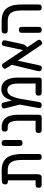

<svg xmlns="http://www.w3.org/2000/svg" viewBox="1078 -1704 645 2840"><g transform="rotate(-90 1400.0 -284.5)"><path d="M88 10Q75 10 64.5 6Q54 2 48 -7.5Q42 -17 42 -35Q42 -54 48 -63.5Q54 -73 64.5 -76.5Q75 -80 87 -80H152V-518L191 -490Q165 -489 146 -489Q127 -489 115 -493Q103 -497 97.5 -505.5Q92 -514 92 -529Q92 -557 105 -568Q118 -579 157 -580L294 -582Q383 -583 438 -549Q493 -515 517.5 -447Q542 -379 542 -276V-36Q542 -23 539 -12.5Q536 -2 526.5 4Q517 10 498 10Q480 10 470.5 5Q461 0 457.5 -9.5Q454 -19 454 -29V-274Q454 -347 440.5 -395Q427 -443 395 -467.5Q363 -492 306 -492H243V-55Q243 -23 231.5 -6.5Q220 10 197 10Z M704 -273Q686 -273 677 -279.5Q668 -286 664 -296Q660 -306 660 -318V-538Q660 -550 664 -560Q668 -570 677.5 -576Q687 -582 705 -582Q723 -582 732.5 -575.5Q742 -569 745.5 -559.5Q749 -550 749 -537V-317Q749 -305 745.5 -295Q742 -285 732.5 -279Q723 -273 704 -273Z M1078 10Q1061 10 1051 5Q1041 0 1037.5 -9.5Q1034 -19 1034 -29V-334Q1034 -381 1025.5 -416.5Q1017 -452 997 -472Q977 -492 940 -492H917Q905 -492 895 -495.5Q885 -499 879 -509Q873 -519 873 -537Q873 -556 879 -565Q885 -574 895 -578Q905 -582 916 -582H937Q1004 -582 1045 -552Q1086 -522 1104 -467.5Q1122 -413 1122 -337V-36Q1122 -23 1119 -12.5Q1116 -2 1106.5 4Q1097 10 1078 10ZM899 10Q886 10 875.5 6Q865 2 859 -7.5Q853 -17 853 -35Q853 -54 859 -63.5Q865 -73 875.5 -76.5Q886 -80 898 -80H1082L1081 10Z M1672 -342V-35Q1672 -17 1668.5 -7Q1665 3 1655.5 6.5Q1646 10 1628 10H1450Q1438 10 1427.5 6Q1417 2 1411 -7.5Q1405 -17 1405 -35Q1405 -54 1411 -63.5Q1417 -73 1427.5 -76.5Q1438 -80 1451 -80H1584V-339Q1584 -389 1573.5 -424.5Q1563 -460 1541.5 -479Q1520 -498 1486 -498Q1458 -498 1438 -483.5Q1418 -469 1403 -443Q1388 -417 1377 -381.5Q1366 -346 1358 -303L1312 -38Q1310 -25 1306 -14Q1302 -3 1292.5 3.5Q1283 10 1266 10Q1239 10 1228.5 -1.5Q1218 -13 1222 -35L1285 -387L1314 -366Q1323 -403 1334.5 -436.5Q1346 -470 1360 -497.5Q1374 -525 1393.5 -545Q1413 -565 1439.5 -576Q1466 -587 1501 -587Q1558 -587 1596 -557.5Q1634 -528 1653 -473Q1672 -418 1672 -342ZM1281 -284 1219 -523Q1216 -537 1215.5 -548.5Q1215 -560 1222.5 -568.5Q1230 -577 1250 -581Q1273 -586 1284 -581Q1295 -576 1299 -565.5Q1303 -555 1305 -546L1351 -363Z M2210 5Q2194 17 2183 17.5Q2172 18 2164 11Q2156 4 2148 -7L1824 -490Q1814 -506 1807.5 -519Q1801 -532 1804.5 -544Q1808 -556 1827 -568Q1845 -580 1856 -578Q1867 -576 1876.5 -565.5Q1886 -555 1896 -538L2220 -55Q2228 -44 2230.5 -34Q2233 -24 2229 -14.5Q2225 -5 2210 5ZM1799 10Q1781 6 1773.5 -3Q1766 -12 1766.5 -25.5Q1767 -39 1770 -55L1865 -449L1938 -421L1857 -38Q1852 -18 1847 -5.5Q1842 7 1831.5 10.5Q1821 14 1799 10ZM2099 -184 2068 -213 2135 -530Q2138 -546 2143 -558.5Q2148 -571 2159.5 -576.5Q2171 -582 2192 -576Q2212 -571 2218.5 -561.5Q2225 -552 2223.5 -539Q2222 -526 2218 -509L2168 -276Q2163 -255 2154 -240.5Q2145 -226 2131.5 -213.5Q2118 -201 2099 -184Z M2710 10Q2692 10 2682 5Q2672 0 2668.5 -9.5Q2665 -19 2665 -29V-287Q2665 -359 2649 -404Q2633 -449 2599.5 -470.5Q2566 -492 2512 -492H2369Q2356 -492 2346 -495.5Q2336 -499 2330 -509Q2324 -519 2324 -537Q2324 -556 2330 -565Q2336 -574 2346 -578Q2356 -582 2368 -582H2509Q2594 -582 2647.5 -551Q2701 -520 2727 -455.5Q2753 -391 2753 -290V-36Q2753 -23 2750 -12.5Q2747 -2 2737.5 4Q2728 10 2710 10ZM2377 10Q2359 10 2350 4Q2341 -2 2337.5 -12.5Q2334 -23 2334 -35V-282Q2334 -295 2337.5 -305Q2341 -315 2350.5 -320.5Q2360 -326 2378 -326Q2397 -326 2406.5 -320Q2416 -314 2419 -304Q2422 -294 2422 -281V-34Q2422 -22 2418.5 -12Q2415 -2 2405.5 4Q2396 10 2377 10Z"/></g></svg>

Font: Fredoka SemiCondensed
Style: Regular
Weight: 400
Width: 4
Designer: Ben Nathan
Foundry: Milena B. Brandão, Ben Nathan
Version: Version 2.001